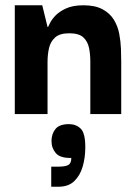

<svg xmlns="http://www.w3.org/2000/svg" viewBox="-20 -432 516 727"><path d="M36 0V-412H140L160 -330H162Q163 -331 169 -344Q175 -357 189.5 -372.5Q204 -388 230 -400Q256 -412 296 -412Q340 -412 368 -397Q396 -382 411 -357.5Q426 -333 431.5 -304Q437 -275 438 -247.5Q439 -220 439 -199V0H322V-200Q322 -227 317 -251Q312 -275 295.5 -290.5Q279 -306 242 -306Q206 -306 188.5 -290Q171 -274 165.5 -249.5Q160 -225 160 -197V0ZM174 275V199H201Q228 199 239 192.5Q250 186 250 166Q208 167 191.5 148Q175 129 175 102Q175 75 190 56.5Q205 38 241 38Q268 38 285.5 55Q303 72 303 125Q303 165 293 199Q283 233 261 254Q239 275 202 275Z"/></svg>

Font: Darker Grotesque Light ExtraBold
Style: Regular
Weight: 800
Version: Version 1.000;gftools[0.9.28]